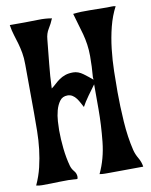

<svg xmlns="http://www.w3.org/2000/svg" viewBox="-81 -760 648 823"><g transform="rotate(-10 243.5 -348.5)"><path d="M294 -697Q329 -701 367.5 -700Q406 -699 442 -699Q451 -699 460.5 -699.5Q470 -700 479 -698Q459 -660 447.5 -614.5Q436 -569 430.5 -520.5Q425 -472 424 -424Q423 -376 423 -334Q423 -274 427.5 -205Q432 -136 446 -78Q451 -58 462 -39.5Q473 -21 476 0L331 1Q320 1 308.5 1Q297 1 286 -1Q315 -62 322.5 -135Q330 -208 330 -276V-384Q317 -367 298.5 -341Q280 -315 270 -296Q265 -305 259.5 -315.5Q254 -326 247 -335.5Q240 -345 230.5 -351Q221 -357 209 -357Q187 -357 175 -340.5Q163 -324 157 -301.5Q151 -279 149.5 -255Q148 -231 148 -216Q148 -178 152.5 -136Q157 -94 167 -58Q171 -44 181 -32.5Q191 -21 191 -6Q191 -3 189 3Q151 0 112.5 1.5Q74 3 35 3Q22 3 10 0Q27 -37 36 -74.5Q45 -112 49.5 -151Q54 -190 54.5 -229Q55 -268 55 -308L54 -519Q54 -548 50 -570Q46 -592 40.5 -611.5Q35 -631 28.5 -651Q22 -671 18 -697H84Q112 -697 142.5 -698Q173 -699 201 -694Q192 -672 180 -653Q168 -634 166 -609Q161 -556 155.5 -504Q150 -452 148 -398Q159 -406 168.5 -415Q178 -424 189.5 -432Q201 -440 215.5 -445Q230 -450 250 -450Q272 -450 293.5 -434Q315 -418 331 -404L330 -415Q332 -438 333 -460.5Q334 -483 334 -506Q334 -533 330.5 -557Q327 -581 321 -603.5Q315 -626 308 -648.5Q301 -671 294 -697Z"/></g></svg>

Font: Fette Mikado
Style: Regular
Weight: 400
Designer: Peter Wiegel
Foundry: Peter Wiegel
Version: Version 1.000